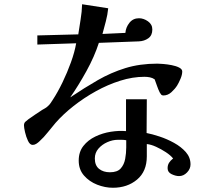

<svg xmlns="http://www.w3.org/2000/svg" viewBox="-20 -816 1040 905"><path d="M575 -155Q565 -157 555 -157Q545 -157 535 -157Q511 -157 486 -146Q461 -135 444 -115.5Q427 -96 427 -69Q427 -36 447 -20Q467 -4 498 -4Q533 -4 549 -22Q565 -40 570 -67Q575 -94 575 -121ZM878 -41Q878 -20 861.5 -3Q845 14 824 14Q808 14 789 5Q770 -4 770 -23Q770 -38 777 -49Q784 -60 796 -69Q784 -84 762 -98.5Q740 -113 716 -124Q692 -135 672 -137V-79Q672 -8 626 30.5Q580 69 512 69Q475 69 438 54.5Q401 40 376 11.5Q351 -17 351 -59Q351 -100 373 -128Q395 -156 429.5 -172.5Q464 -189 502.5 -195Q541 -201 574 -198V-348H672L671 -189Q697 -184 732 -172.5Q767 -161 800.5 -142.5Q834 -124 856 -99Q878 -74 878 -41ZM839 -479Q839 -464 831 -445Q823 -426 815 -413Q805 -397 788 -381.5Q771 -366 750 -366Q743 -366 739.5 -370.5Q736 -375 733 -380Q726 -394 720.5 -410Q715 -426 709 -442Q699 -449 686.5 -451.5Q674 -454 661 -454Q605 -454 546.5 -435.5Q488 -417 432 -386Q376 -355 327 -316.5Q278 -278 242 -237Q223 -215 205 -192Q187 -169 166 -150Q160 -144 151.5 -138.5Q143 -133 134 -133Q121 -133 112 -152Q103 -171 98 -193Q93 -215 93 -225Q93 -236 99.5 -242Q106 -248 114 -254Q130 -265 146.5 -276.5Q163 -288 179 -298Q186 -302 193 -306Q200 -310 206 -316Q213 -322 218.5 -330Q224 -338 229 -346Q252 -381 274.5 -427.5Q297 -474 314.5 -522.5Q332 -571 339 -612L156 -606V-649L349 -654Q354 -689 360 -724.5Q366 -760 367 -796L490 -777Q487 -746 479 -716Q471 -686 463 -656L571 -661Q573 -687 590 -708.5Q607 -730 635 -730Q657 -730 677.5 -715.5Q698 -701 698 -677Q698 -649 679 -635.5Q660 -622 634 -621L446 -614Q425 -549 387.5 -481Q350 -413 311 -357Q378 -402 440.5 -438Q503 -474 571 -495Q639 -516 722 -516Q730 -516 749 -514.5Q768 -513 789 -509Q810 -505 824.5 -497.5Q839 -490 839 -479Z"/></svg>

Font: Kaisei Decol
Style: Bold
Weight: 700
Designer: Font-Kai, 金井和夫
Foundry: KAZUO KANAI
Version: Version 5.003